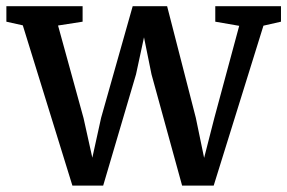

<svg xmlns="http://www.w3.org/2000/svg" viewBox="-25 -574 901 602"><path d="M-5 -506V-554.5H234V-506L157 -494L237 -203.5L264.5 -79.5L292 -204.5L391 -554.5H499L589 -204.5L615 -79L647 -204L725 -493L650 -506V-554.5H856V-506L801 -493.5L645 8H546L450 -341L426.5 -457L401.5 -341L298.5 8H202L46.5 -494.5Z"/></svg>

Font: Merriweather 20pt Medium
Style: Regular
Weight: 500
Version: Version 2.100